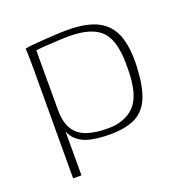

<svg xmlns="http://www.w3.org/2000/svg" viewBox="-98 -493 668 691"><g transform="rotate(-20 235.5 -147.5)"><path d="M68 107 69 -312Q69 -341 68.5 -362.5Q68 -384 67 -390Q74 -392 92.5 -394Q111 -396 134.5 -397.5Q158 -399 183.5 -400.5Q209 -402 230 -402Q305 -402 347.5 -379.5Q390 -357 407 -311Q424 -265 421 -192Q418 -122 401 -78.5Q384 -35 347 -15.5Q310 4 247 4Q208 4 174.5 -3Q141 -10 119 -31.5Q97 -53 93 -94L100 -106V107ZM247 -19Q315 -19 351.5 -58.5Q388 -98 388 -197Q391 -298 355 -338.5Q319 -379 228 -379Q211 -379 184.5 -377.5Q158 -376 134.5 -374.5Q111 -373 101 -371V-144Q101 -94 119 -67Q137 -40 169.5 -29.5Q202 -19 247 -19Z"/></g></svg>

Font: Genos ExtraLight
Style: Regular
Weight: 250
Designer: Robert E. Leuschke
Foundry: Robert E. Leuschke
Version: Version 1.010